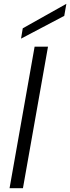

<svg xmlns="http://www.w3.org/2000/svg" viewBox="-20 -984 367 1004"><path d="M161 -740H231L100 0H30ZM327 -964 316 -901 90 -782 99 -836Z"/></svg>

Font: SVN-Poppins Light
Style: Italic
Weight: 300
Italic angle: -10°
Designer: Ninad Kale (Devanagari), Jonny Pinhorn (Latin)
Foundry: Indian Type Foundry
Version: Version 3.002 2017; ttfautohint (v1.8.3)